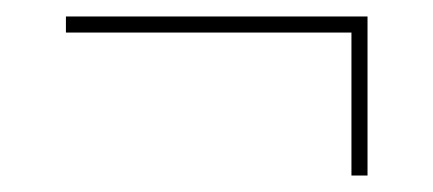

<svg xmlns="http://www.w3.org/2000/svg" viewBox="-20 -416 526 233"><path d="M406.5 -203V-376.5H60V-396H426V-203Z"/></svg>

Font: Bodoni Moda Medium
Style: Regular
Weight: 500
Designer: Owen Earl
Foundry: indestructible type
Version: Version 2.005